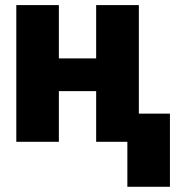

<svg xmlns="http://www.w3.org/2000/svg" viewBox="-20 -548 707 742"><path d="M516.6 0H351.6V-195.8H207.5V0H43V-528.3H207.5V-322.3H351.6V-528.3H516.6ZM636.7 173.8H472.2V-108.9H636.7Z"/></svg>

Font: Sadagaat-English
Style: Regular
Weight: 900
Designer: Ahmed alsheikh
Foundry: Ahmed alsheikh Design
Version: Version 2.137;January 17, 2018;FontCreator 11.0.0.2408 64-bi